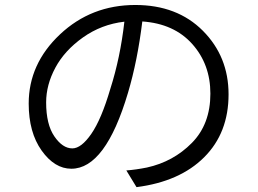

<svg xmlns="http://www.w3.org/2000/svg" viewBox="-20 -731 1040 774"><path d="M271.5 -132.8Q307.6 -132.8 348.1 -191.4Q388.7 -250 424.8 -373Q464.8 -498 481.4 -643.6Q388.7 -632.8 314.5 -580.1Q240.2 -527.3 203.1 -458Q166 -388.7 166 -318.4Q166 -229.5 199.2 -181.2Q232.4 -132.8 271.5 -132.8ZM530.3 23.4 489.3 -43.9Q528.3 -46.9 572.3 -55.7Q678.7 -79.1 753.4 -154.8Q828.1 -230.5 828.1 -353.5Q828.1 -471.7 754.9 -553.7Q681.6 -635.7 553.7 -644.5Q534.2 -485.4 496.1 -357.4Q405.3 -50.8 267.6 -50.8Q200.2 -50.8 147.9 -124Q95.7 -197.3 95.7 -313.5Q95.7 -473.6 221.7 -592.3Q347.7 -710.9 525.4 -710.9Q694.3 -710.9 797.9 -606.9Q901.4 -502.9 901.4 -350.6Q901.4 -195.3 803.2 -97.2Q705.1 1 530.3 23.4Z"/></svg>

Font: Gen Shin Gothic Monospace Normal
Style: Regular
Weight: 350
Designer: [Source Han Sans]
Ryoko NISHIZUKA  (kana & ideographs); Paul D. Hunt (Latin, Greek & Cyrillic); Wenlong ZHANG  (bopomofo
Version: Version 1.002.20150607